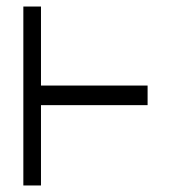

<svg xmlns="http://www.w3.org/2000/svg" viewBox="-20 -617 526 588"><path d="M78.5 -597H105.5V-355H432V-325V-295H105.5V-49H78.5H51.5V-597Z"/></svg>

Font: 3270 Nerd Font Mono SemCond
Style: Regular
Weight: 400
Monospace: yes
Version: Version 3.0.1;Nerd Fonts 3.1.1